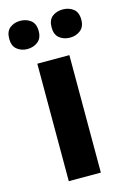

<svg xmlns="http://www.w3.org/2000/svg" viewBox="-131 -807 567 862"><g transform="rotate(-15 152.5 -376.0)"><path d="M227 0H78V-546H227ZM-15 -686Q-15 -721 5 -736.5Q25 -752 53 -752Q81 -752 101.5 -736.5Q122 -721 122 -686Q122 -653 101.5 -637Q81 -621 53 -621Q25 -621 5 -637Q-15 -653 -15 -686ZM182 -686Q182 -721 202 -736.5Q222 -752 251 -752Q279 -752 299.5 -736.5Q320 -721 320 -686Q320 -653 299.5 -637Q279 -621 251 -621Q222 -621 202 -637Q182 -653 182 -686Z"/></g></svg>

Font: Noto Sans Myanmar
Style: Bold
Weight: 700
Designer: Monotype Design Team
Foundry: Monotype Imaging Inc.
Version: Version 2.107; ttfautohint (v1.8.4.7-5d5b)